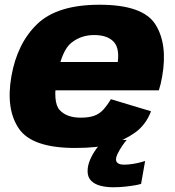

<svg xmlns="http://www.w3.org/2000/svg" viewBox="-20 -619 738 811"><path d="M297.5 6 320 -122Q261.5 -122 231.8 -154.5Q202 -187 221 -296Q240 -405 281 -438Q322 -471 378 -471Q434.5 -471 461.2 -441.5Q488 -412 475 -340.5L484.5 -357H214.5L193.5 -237.5H651Q659.5 -263.5 665 -296Q689 -432.5 636.5 -515.8Q584 -599 400.5 -599Q222 -599 137.2 -517.5Q52.5 -436 28 -296Q4 -157.5 59.8 -75.8Q115.5 6 297.5 6ZM320 -122 297.5 6Q393 6 449 -10.2Q505 -26.5 550.5 -59Q596 -91.5 618 -149L448.5 -200Q432.5 -173.5 416 -155.5Q399.5 -137.5 377.2 -129.8Q355 -122 320 -122ZM458.5 172Q485 172 509.8 169.2Q534.5 166.5 552.5 163.2Q570.5 160 576 157.5L593 61Q586.5 63.5 571.5 67.2Q556.5 71 538.5 73.8Q520.5 76.5 504.5 76.5Q486.5 76.5 478.2 70.5Q470 64.5 470 54.5Q470 44 478 28Q486 12 496.8 -3.8Q507.5 -19.5 515.5 -28H420Q403.5 -13 387.5 8.8Q371.5 30.5 360.8 55.2Q350 80 350 104Q350 130 365.5 145Q381 160 405.8 166Q430.5 172 458.5 172Z"/></svg>

Font: Anybody UltraCondensed Thin ExtraBold
Style: Italic
Weight: 800
Italic angle: -10°
Version: Version 1.111